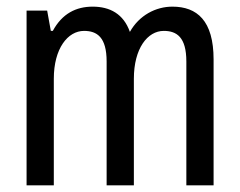

<svg xmlns="http://www.w3.org/2000/svg" viewBox="-20 -558 723 578"><path d="M499 -538C449 -538 399 -512 371 -462C352 -516 311 -538 259 -538C209 -538 167 -517 139 -465H133L122 -526H60V0H142V-321C142 -412 184 -465 233 -465C272 -465 301 -446 301 -373V0H383V-321C383 -412 424 -465 473 -465C512 -465 541 -446 541 -373V0H623V-379C623 -496 573 -538 499 -538Z"/></svg>

Font: Archivo Narrow
Style: Regular
Weight: 400
Designer: Hector Gatti
Foundry: Omnibus-Type
Version: Version 1.003;PS 001.003;hotconv 1.0.70;makeotf.lib2.5.58329